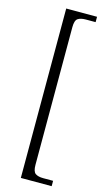

<svg xmlns="http://www.w3.org/2000/svg" viewBox="-154 -849 638 1143"><g transform="rotate(15 165.0 -278.0)"><path d="M103 244V-800H293V-767H233Q201 -767 184 -755.5Q167 -744 167 -702V146Q167 188 184 199.5Q201 211 232 211H293V244Z"/></g></svg>

Font: Noto Serif Malayalam Light
Style: Regular
Weight: 300
Designer: Indian type Foundry, Jelle Bosma, Monotype Design Team
Foundry: Monotype Imaging Inc.
Version: Version 2.104; ttfautohint (v1.8.4.7-5d5b)